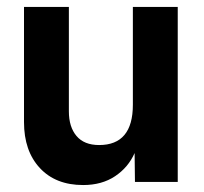

<svg xmlns="http://www.w3.org/2000/svg" viewBox="-20 -523 586 552"><path d="M491 -503V0H368L367 -83Q349 -42 311 -16.5Q273 9 219 9Q140 9 94.5 -40Q49 -89 49 -172V-503H178V-203Q178 -158 200 -132Q222 -106 265 -106Q362 -106 362 -222V-503Z"/></svg>

Font: Techna Sans
Style: Regular
Weight: 400
Designer: Carl Enlund
Version: Version 1.003